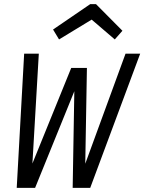

<svg xmlns="http://www.w3.org/2000/svg" viewBox="-20 -910 699 930"><path d="M61 0 97 -650H168L137 -118L325 -581H401L393 -117L588 -650H659L417 0H332L340 -468L150 0ZM266 -719 237 -767 417 -890H445L573 -761L536 -719L424 -815Z"/></svg>

Font: Sometype Mono
Style: Italic
Weight: 400
Italic angle: -12°
Monospace: yes
Designer: Ryoichi Tsunekawa
Foundry: Dharma Type
Version: Version 1.000; ttfautohint (v1.8.3)